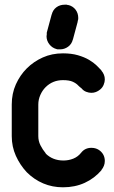

<svg xmlns="http://www.w3.org/2000/svg" viewBox="-20 -787 483 817"><path d="M326 -138Q342 -158 369 -158Q390 -158 405 -146Q426 -129 426 -102Q426 -81 411 -63H412Q382 -28 340.5 -9Q299 10 248 10Q203 10 164 -6.5Q125 -23 94 -54Q65 -85 47.5 -124Q30 -163 30 -208V-342Q30 -389 47.5 -428Q65 -467 94 -496Q123 -525 162 -542.5Q201 -560 248 -560Q284 -560 311.5 -552Q339 -544 358.5 -532.5Q378 -521 391 -508.5Q404 -496 412 -487H411Q426 -470 426 -449Q426 -438 421 -426Q416 -414 406 -406Q389 -392 369 -392Q358 -392 346.5 -396.5Q335 -401 327 -411Q319 -417 313 -423Q305 -432 290 -439Q275 -446 248 -446Q204 -446 174 -416Q160 -402 151.5 -382.5Q143 -363 143 -342V-208Q143 -187 152 -169Q161 -151 175 -134H174Q204 -104 250 -104Q272 -104 292 -112Q312 -120 326 -138ZM200 -726V-725Q205 -745 220 -756Q235 -767 255 -767H261H264Q266 -767 271 -765L270 -766Q290 -761 301.5 -746Q313 -731 313 -710Q313 -707 312.5 -703.5Q312 -700 310 -695L311 -696L290 -618V-619Q285 -599 269.5 -588Q254 -577 236 -577H229H225Q223 -577 221 -578Q202 -583 190 -598.5Q178 -614 178 -633Q178 -635 178.5 -636.5Q179 -638 179 -640V-648Z"/></svg>

Font: VDS
Style: Bold
Weight: 700
Designer: artmaker
Foundry: artmaker
Version: Version 1.000 2009 initial release